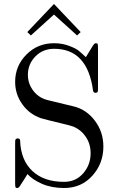

<svg xmlns="http://www.w3.org/2000/svg" viewBox="-20 -922 595 964"><path d="M117 -761 251 -902 385 -761 367 -744 251 -849 135 -744ZM56 -2V-202Q56 -213 56.5 -217Q57 -221 60 -224Q63 -227 69 -227Q80 -227 81 -217Q84 -118 143 -63Q201 -9 301 -9Q361 -9 398 -52Q435 -95 435 -152Q435 -206 404 -244Q391 -261 374.5 -272Q358 -283 348 -286.5Q338 -290 319 -295Q195 -325 187 -328Q128 -348 92 -398.5Q56 -449 56 -511Q56 -591 112.5 -648Q169 -705 251 -705Q292 -705 326.5 -692Q361 -679 375 -667.5Q389 -656 411 -635L446 -692Q454 -705 461 -705Q469 -705 470.5 -700.5Q472 -696 472 -681V-480Q472 -469 471.5 -465Q471 -461 468 -458.5Q465 -456 459 -456Q449 -456 447 -468Q419 -677 252 -677Q195 -677 157.5 -638.5Q120 -600 120 -546Q120 -502 147.5 -466Q175 -430 221 -419L349 -388Q413 -373 456 -316.5Q499 -260 499 -186Q499 -101 443.5 -39.5Q388 22 302 22Q240 22 192 1.5Q144 -19 118 -48Q98 -15 85 4L82 9Q74 22 67 22Q59 22 57.5 17Q56 12 56 -2Z"/></svg>

Font: CMU Serif
Style: Roman
Weight: 500
Version: Version 0.7.0